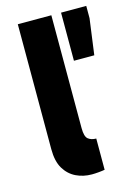

<svg xmlns="http://www.w3.org/2000/svg" viewBox="-107 -739 563 802"><g transform="rotate(-15 174.0 -338.0)"><path d="M189 5Q152 5 121 -10Q90 -25 71 -56.5Q52 -88 52 -141V-681H197V-193Q197 -156 210.5 -145.5Q224 -135 245 -135V0Q235 2 218.5 3.5Q202 5 189 5ZM348 -681V-628L327 -473H239V-681Z"/></g></svg>

Font: Gabarito
Style: Bold
Weight: 700
Designer: Leandro Assis / Alvaro Franca / Felipe Casaprima
Foundry: Naipe Foundry
Version: Version 1.000